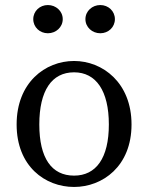

<svg xmlns="http://www.w3.org/2000/svg" viewBox="-20 -729 588 762"><path d="M274 13C387 13 502 -69 502 -235C502 -401 387 -487 274 -487C159 -487 46 -401 46 -235C46 -69 159 13 274 13ZM274 -32C185 -32 136 -101 136 -235C136 -369 185 -442 274 -442C361 -442 412 -369 412 -235C412 -101 361 -32 274 -32ZM170 -597C202 -597 229 -621 229 -653C229 -685 202 -709 170 -709C138 -709 112 -685 112 -653C112 -621 138 -597 170 -597ZM378 -597C410 -597 436 -621 436 -653C436 -685 410 -709 378 -709C346 -709 319 -685 319 -653C319 -621 346 -597 378 -597Z"/></svg>

Font: Source Serif Variable
Style: Regular
Weight: 389
Designer: Frank Grießhammer
Foundry: Adobe Systems Incorporated
Version: Version 3.001;hotconv 1.0.111;makeotfexe 2.5.65597